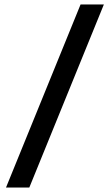

<svg xmlns="http://www.w3.org/2000/svg" viewBox="-20 -805 495 865"><path d="M343 -785H448L112 40H7Z"/></svg>

Font: BLUETTI 2.0 Normal
Style: Normal
Weight: 400
Designer: Stijn de Vries
Foundry: tokotype
Version: Version 2.005;October 31, 2023;FontCreator 14.0.0.2814 64-bi